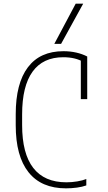

<svg xmlns="http://www.w3.org/2000/svg" viewBox="-20 -1020 590 1050"><path d="M341 10Q206 10 136 -78Q66 -166 66 -335V-395Q66 -564 132.5 -652Q199 -740 327 -740Q364 -740 397 -732.5Q430 -725 457 -711V-478H422V-710L438 -680Q393 -707 326 -707Q215 -707 158 -628Q101 -549 101 -394V-336Q101 -180 162 -101.5Q223 -23 343 -23Q373 -23 402.5 -28Q432 -33 452 -41V-6Q430 2 400.5 6Q371 10 341 10ZM314 -780H277L394 -1000H435Z"/></svg>

Font: M PLUS Code Latin SemiExpanded ExtraLight
Style: Regular
Weight: 250
Width: 6
Designer: Coji Morishita
Foundry: UNDERFOREST DESIGN
Version: Version 1.002; ttfautohint (v1.8.3)